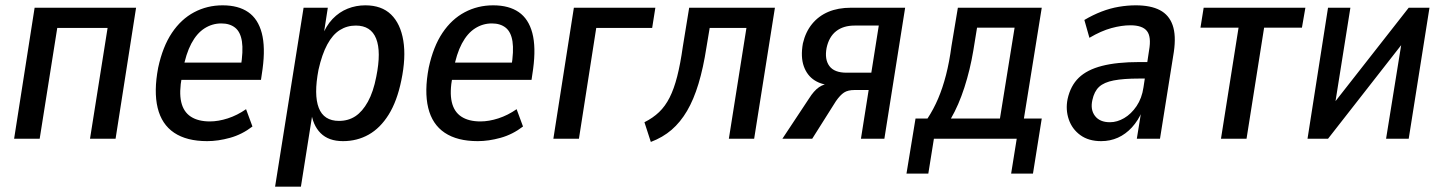

<svg xmlns="http://www.w3.org/2000/svg" viewBox="-20 -521 5419 721"><path d="M33 0 110 -492H491L414 0H318L384 -416H195L129 0Z M758 9Q681 9 634 -22.5Q587 -54 572 -116Q557 -178 574 -267Q591 -346 625.5 -397.5Q660 -449 709 -475Q758 -501 816 -501Q875 -501 912 -475.5Q949 -450 963 -397Q977 -344 966 -262L960 -221H645L655 -286H902L884 -268Q894 -330 888.5 -365.5Q883 -401 863 -417Q843 -433 811 -433Q777 -433 748 -414.5Q719 -396 698.5 -357.5Q678 -319 667 -259L663 -233Q652 -175 660.5 -138Q669 -101 696.5 -83Q724 -65 768 -65Q800 -65 835.5 -76.5Q871 -88 904 -111L928 -46Q889 -16 844 -3.5Q799 9 758 9Z M1013 180 1120 -492H1211L1194 -382H1188Q1204 -424 1229 -450Q1254 -476 1285.5 -488.5Q1317 -501 1352 -501Q1413 -501 1448.5 -466.5Q1484 -432 1494.5 -368.5Q1505 -305 1487 -219Q1471 -141 1439.5 -90.5Q1408 -40 1364.5 -15.5Q1321 9 1268 9Q1214 9 1184 -21Q1154 -51 1148 -104H1155L1110 180ZM1253 -67Q1288 -67 1314.5 -84.5Q1341 -102 1361.5 -139Q1382 -176 1393 -233Q1412 -327 1392.5 -376Q1373 -425 1316 -425Q1283 -425 1256 -408Q1229 -391 1209 -354Q1189 -317 1176 -259Q1158 -165 1177 -116Q1196 -67 1253 -67Z M1774 9Q1697 9 1650 -22.5Q1603 -54 1588 -116Q1573 -178 1590 -267Q1607 -346 1641.5 -397.5Q1676 -449 1725 -475Q1774 -501 1832 -501Q1891 -501 1928 -475.5Q1965 -450 1979 -397Q1993 -344 1982 -262L1976 -221H1661L1671 -286H1918L1900 -268Q1910 -330 1904.5 -365.5Q1899 -401 1879 -417Q1859 -433 1827 -433Q1793 -433 1764 -414.5Q1735 -396 1714.5 -357.5Q1694 -319 1683 -259L1679 -233Q1668 -175 1676.5 -138Q1685 -101 1712.5 -83Q1740 -65 1784 -65Q1816 -65 1851.5 -76.5Q1887 -88 1920 -111L1944 -46Q1905 -16 1860 -3.5Q1815 9 1774 9Z M2058 0 2135 -492H2441L2429 -416H2219L2154 0Z M2424 12 2400 -62Q2432 -78 2455 -100Q2478 -122 2494.5 -154.5Q2511 -187 2523 -234Q2535 -281 2544 -345L2568 -492H2890L2812 0H2717L2783 -416H2645L2633 -344Q2621 -266 2603 -206.5Q2585 -147 2560 -104.5Q2535 -62 2502 -33.5Q2469 -5 2424 12Z M2918 0 3018 -151Q3036 -180 3055.5 -193.5Q3075 -207 3099 -207H3111L3108 -201Q3068 -201 3039.5 -219Q3011 -237 2998.5 -272Q2986 -307 2995 -358Q3005 -401 3029.5 -431Q3054 -461 3090.5 -476.5Q3127 -492 3176 -492H3379L3301 0H3213L3242 -183H3189Q3164 -183 3149.5 -173.5Q3135 -164 3119 -141L3030 0ZM3159 -248H3252L3280 -425H3189Q3147 -425 3120 -404Q3093 -383 3084 -341Q3076 -298 3094.5 -273Q3113 -248 3159 -248Z M3384 131 3418 -76H3463Q3486 -111 3503 -151Q3520 -191 3532.5 -239.5Q3545 -288 3553 -348L3577 -492H3892L3825 -76H3892L3859 131H3777L3798 0H3487L3466 131ZM3551 -76H3735L3790 -417H3649L3635 -331Q3623 -259 3601.5 -192.5Q3580 -126 3551 -76Z M4115 9Q4068 9 4037 -13.5Q4006 -36 3993.5 -72.5Q3981 -109 3989 -149Q4000 -199 4031 -229Q4062 -259 4118 -273.5Q4174 -288 4259 -288H4302L4293 -226H4257Q4199 -226 4162.5 -219Q4126 -212 4107.5 -195Q4089 -178 4082 -145Q4074 -109 4092 -85.5Q4110 -62 4148 -62Q4175 -62 4201.5 -77.5Q4228 -93 4248 -122.5Q4268 -152 4274 -193L4295 -332Q4304 -383 4287 -404.5Q4270 -426 4225 -426Q4192 -426 4153.5 -415.5Q4115 -405 4071 -379L4052 -446Q4084 -465 4116.5 -477.5Q4149 -490 4181.5 -495.5Q4214 -501 4245 -501Q4301 -501 4335.5 -483Q4370 -465 4383.5 -426.5Q4397 -388 4388 -326L4336 0H4249L4266 -105H4270Q4254 -68 4230.5 -42.5Q4207 -17 4178 -4Q4149 9 4115 9Z M4565 0 4631 -417H4488L4500 -492H4882L4869 -417H4727L4661 0Z M4890 0 4967 -492H5051L4987 -90H4955L5270 -492H5348L5270 0H5185L5250 -403H5282L4967 0Z"/></svg>

Font: Nunito Sans 10pt Condensed SemiBold
Style: Italic
Weight: 600
Width: 3
Italic angle: -9°
Designer: Vernon Adams
Foundry: Vernon Adams
Version: Version 3.101;gftools[0.9.27]